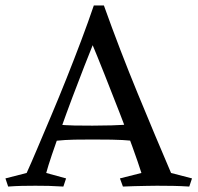

<svg xmlns="http://www.w3.org/2000/svg" viewBox="-25 -686 728 706"><path d="M681 -30 671 0Q640 -2 611.5 -2.5Q583 -3 552 -3Q538 -3 515 -2.5Q492 -2 468.5 -1.5Q445 -1 427 0L416 -30L495 -50Q483 -88 462 -146Q441 -204 414.5 -272Q388 -340 360.5 -409.5Q333 -479 307 -541Q305 -551 309.5 -571Q314 -591 322 -613Q330 -635 339.5 -650.5Q349 -666 357 -666Q416 -501 481.5 -342Q547 -183 604 -50ZM357 -666Q350 -648 345.5 -632.5Q341 -617 336 -595.5Q331 -574 323 -538Q306 -496 284.5 -441Q263 -386 241 -327.5Q219 -269 199.5 -214Q180 -159 165.5 -116Q151 -73 145 -50L218 -30L208 0Q176 -2 154 -2.5Q132 -3 105 -3Q79 -3 55.5 -2.5Q32 -2 5 0L-5 -30L73 -50Q89 -85 112 -139.5Q135 -194 163 -260Q191 -326 219.5 -397.5Q248 -469 274 -538Q300 -607 320 -666ZM467 -230V-168Q424 -172 385.5 -172.5Q347 -173 315 -173Q281 -173 248.5 -172.5Q216 -172 177 -168V-229Q216 -225 248.5 -224.5Q281 -224 315 -224Q347 -224 385.5 -225Q424 -226 467 -230Z"/></svg>

Font: Ruwudu
Style: Regular
Weight: 400
Designer: Becca Hirsbrunner Spalinger
Foundry: SIL International
Version: Version 3.000